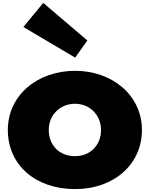

<svg xmlns="http://www.w3.org/2000/svg" viewBox="-20 -1281 1032 1323"><path d="M278 -1261 141 -1095 498 -884 582 -1002ZM34 -385C34 -625 238 -793 498 -793C753 -793 958 -625 958 -385C958 -148 764 22 498 22C220 22 34 -148 34 -385ZM316 -385C316 -280 389 -205 497 -205C601 -205 676 -280 676 -385C676 -491 596 -566 497 -566C396 -566 316 -491 316 -385Z"/></svg>

Font: Hussar Dziwak
Style: Regular
Weight: 400
Version: Version 1.022